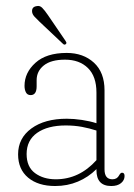

<svg xmlns="http://www.w3.org/2000/svg" viewBox="-20 -612 448 642"><path d="M40.5 -96Q40.5 -150 85 -182.5Q129.5 -215 203.5 -215Q227 -215 253.8 -211Q280.5 -207 302.5 -200V-302.5Q302.5 -356.5 274 -384.5Q245.5 -412.5 197.5 -412.5Q150.5 -412.5 126.5 -393.2Q102.5 -374 102.5 -344V-323.5Q102.5 -294 82.5 -294Q71.5 -294 66.8 -303Q62 -312 62 -325Q62 -369 98.5 -402Q135 -435 203 -435Q258.5 -435 294 -402.5Q329.5 -370 329.5 -310V-45.5Q329.5 -12.5 356 -12.5Q371.5 -12.5 378.5 -26Q383 -34.5 388 -34.5Q396.5 -34.5 396.5 -23.5Q396.5 -9.5 384.8 0.2Q373 10 352 10Q302.5 10 302.5 -43V-46.5Q275.5 -19.5 240.5 -4.8Q205.5 10 164.5 10Q107.5 10 74 -18Q40.5 -46 40.5 -96ZM69 -97Q69 -54 97 -33.2Q125 -12.5 166.5 -12.5Q245 -12.5 302.5 -76.5V-175.5Q279.5 -183 254 -187.8Q228.5 -192.5 200 -192.5Q139.5 -192.5 104.2 -167.8Q69 -143 69 -97ZM140 -562 199 -475.5Q200.5 -473.5 201.8 -470.2Q203 -467 200 -464.5Q195.5 -460.5 190.5 -465.5L111.5 -540Q102.5 -548.5 95.8 -555.8Q89 -563 87.5 -571Q85 -589 102.5 -591.5Q113 -594 121 -586Q129 -578 140 -562Z"/></svg>

Font: Fraunces 144pt S100 Thin
Style: Regular
Weight: 100
Version: Version 1.000; ttfautohint (v1.8.3)